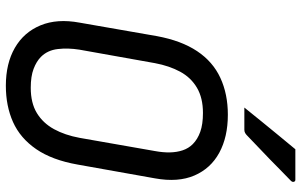

<svg xmlns="http://www.w3.org/2000/svg" viewBox="-202 -782 1005 640"><g transform="rotate(90 300.0 -462.5)"><path d="M363 -720Q437 -720 489.5 -691.5Q542 -663 565.5 -608.5Q589 -554 575 -477L529 -219Q514 -134 477.5 -81Q441 -28 387.5 -4Q334 20 266 20Q192 20 140 -10Q88 -40 65 -95.5Q42 -151 56 -226L101 -484Q116 -565 151 -617.5Q186 -670 240 -695Q294 -720 363 -720ZM146 -225Q140 -187 144 -153Q148 -119 170 -97Q185 -82 210 -72.5Q235 -63 273 -63Q324 -63 357.5 -83.5Q391 -104 411 -140.5Q431 -177 440 -226L484 -477Q489 -504 488.5 -527Q488 -550 481.5 -569.5Q475 -589 461 -603Q445 -619 420 -628Q395 -637 357 -637Q307 -637 273 -617Q239 -597 219.5 -561Q200 -525 191 -477ZM478 -945Q502 -945 517 -945Q532 -945 545.5 -945Q559 -945 580 -945Q585 -945 586.5 -940Q588 -935 583 -930Q561 -909 544.5 -892.5Q528 -876 512.5 -861Q497 -846 478 -828Q459 -810 431 -783Q428 -780 423.5 -777.5Q419 -775 413 -775Q399 -775 386.5 -775Q374 -775 362 -775Q350 -775 339 -775Q363 -805 385.5 -832.5Q408 -860 430.5 -887.5Q453 -915 478 -945Z"/></g></svg>

Font: Rec Mono Linear
Style: Italic
Weight: 400
Italic angle: -10°
Monospace: yes
Version: Version 1.085; ttfautohint (v1.8.4.7-5d5b)